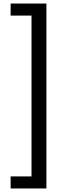

<svg xmlns="http://www.w3.org/2000/svg" viewBox="-20 -886 364 1084"><path d="M40 178H242V-866H40V-798H158V110H40Z"/></svg>

Font: Noto Sans Malayalam UI SemiCondensed
Style: Regular
Weight: 400
Width: 4
Designer: Jelle Bosma - Monotype Design Team
Foundry: Monotype Imaging Inc.
Version: Version 2.104